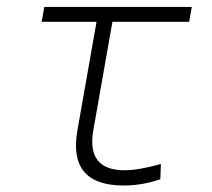

<svg xmlns="http://www.w3.org/2000/svg" viewBox="-20 -538 626 567"><path d="M345.2 9.8Q180.2 9.8 208.5 -152.3L265.1 -473.6H103L110.8 -517.6H546.4L538.6 -473.6H312L255.4 -152.3Q235.4 -35.2 348.1 -35.2Q389.2 -35.2 455.1 -53.7L453.6 -8.8Q400.4 9.8 345.2 9.8Z"/></svg>

Font: Cascadia Mono ExtraLight
Style: Italic
Weight: 200
Italic angle: -10°
Monospace: yes
Designer: Aaron Bell
Foundry: Saja Typeworks
Version: Version 2404.023; ttfautohint (v1.8.4)